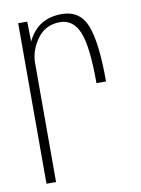

<svg xmlns="http://www.w3.org/2000/svg" viewBox="-72 -651 513 701"><g transform="rotate(-10 184.0 -300.0)"><path d="M287 -330Q287 -466.5 265 -519.5Q243 -572.5 194 -572.5Q140 -572.5 109.5 -530Q80.5 -490 79 -444.5V0H43.5V-595H77L78.5 -521Q87.5 -540.5 102 -557.5Q139.5 -600.5 205 -600.5Q273.5 -600.5 298 -537Q322.5 -473.5 322.5 -330Z"/></g></svg>

Font: Anybody ExtraLight
Style: Regular
Weight: 200
Designer: Tyler Finck
Foundry: Etcetera Type Company
Version: Version 1.010; ttfautohint (v1.8.3) -l 8 -r 50 -G 200 -x 14 